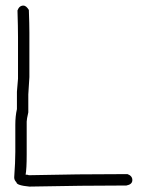

<svg xmlns="http://www.w3.org/2000/svg" viewBox="-20 -692 540 692"><path d="M64.5 -671.9Q74.2 -671.9 84 -656.2Q85.9 -604.5 85.9 -574.2V-414.1Q82 -356.4 82 -351.6V-287.1Q76.2 -261.7 76.2 -253.9V-134.8Q76.2 -83 72.3 -62.5Q81.1 -62.5 84 -60.5Q258.3 -64.5 439.5 -64.5Q457 -58.1 457 -43Q457 -27.3 435.5 -23.4Q280.8 -23.4 85.9 -19.5Q39.1 -23.9 39.1 -35.2Q31.2 -42.5 31.2 -52.7Q35.2 -108.4 35.2 -144.5V-242.2Q35.2 -273.4 41 -298.8V-361.3Q41 -364.3 44.9 -408.2V-558.6Q44.9 -593.8 43 -654.3Q49.3 -671.9 64.5 -671.9Z"/></svg>

Font: CEF Fonts CJK Mono
Style: Regular
Weight: 400
Designer: PartyBoss (派对大魔王)
Version: Release 2.25